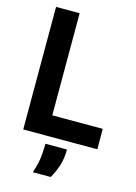

<svg xmlns="http://www.w3.org/2000/svg" viewBox="-128 -728 710 999"><g transform="rotate(15 226.5 -229.0)"><path d="M46 0V-660H173V-110H445V0ZM152 202Q171 144 174 103.5Q177 63 177 42H293Q293 94 278.5 135Q264 176 248 202Z"/></g></svg>

Font: Bricolage Grotesque 96pt SemiBold
Style: Regular
Weight: 600
Designer: Mathieu Triay
Foundry: Atelier Triay
Version: Version 1.001; ttfautohint (v1.8.4.7-5d5b);gftools[0.9.33.de